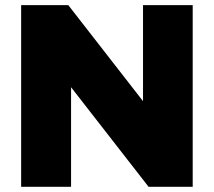

<svg xmlns="http://www.w3.org/2000/svg" viewBox="-20 -720 825 740"><path d="M61.5 0Q110.4 0 253.9 0Q253.9 -95.7 253.9 -383.8Q329.1 -288.1 552.7 0Q595.7 0 722.7 0Q722.7 -174.8 722.7 -700.2Q674.8 -700.2 531.2 -700.2Q531.2 -607.4 531.2 -330.1Q459 -422.9 243.2 -700.2Q197.3 -700.2 61.5 -700.2Q61.5 -656.2 61.5 -525.4Q61.5 -393.6 61.5 0Z"/></svg>

Font: Big-Shock
Style: Black
Weight: 400